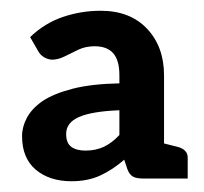

<svg xmlns="http://www.w3.org/2000/svg" viewBox="-20 -750 380 357"><path d="M113 -413Q72 -413 46.5 -434.5Q21 -456 21 -497Q21 -514 30 -531Q39 -548 59 -562Q80 -576 115 -585Q150 -594 202 -595V-610Q202 -638 190.5 -651Q179 -664 156 -664Q139 -664 125.5 -657.5Q112 -651 100 -645Q88 -639 76 -639Q67 -640 60.5 -644.5Q54 -649 51 -655L36 -681Q63 -707 97 -718.5Q131 -730 167 -730Q222 -730 253.5 -696.5Q285 -663 285 -610V-418H247Q234 -418 227.5 -421.5Q221 -425 217 -435L211 -453Q189 -434 166 -423.5Q143 -413 113 -413ZM139 -470Q158 -470 173 -477Q188 -484 202 -499V-545Q151 -543 127 -532.5Q103 -522 103 -501Q103 -484 112.5 -477Q122 -470 139 -470ZM270 -418 278 -485 310 -477Q329 -472 329 -457V-418Z"/></svg>

Font: Aleo SemiBold
Style: Regular
Weight: 600
Designer: Alessio Laiso
Foundry: Alessio Laiso
Version: Version 2.001;gftools[0.9.29]